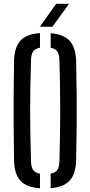

<svg xmlns="http://www.w3.org/2000/svg" viewBox="-20 -980 474 1006"><path d="M189.5 6.5Q118 1.5 86.2 -33.8Q54.5 -69 53.5 -142.5Q52 -240 51.5 -321.2Q51 -402.5 51.5 -482.5Q52 -562.5 53.5 -657.5Q54.5 -731 86.2 -766.2Q118 -801.5 189.5 -806.5V-730Q163.5 -725.5 153 -709.5Q142.5 -693.5 142.5 -661Q140 -587.5 139 -525Q138 -462.5 138 -402.8Q138 -343 139 -279Q140 -215 142.5 -139Q142.5 -106 153 -90.2Q163.5 -74.5 189.5 -70ZM245.5 6V-70.5Q271 -75 281 -90.8Q291 -106.5 291.5 -139Q293.5 -213.5 294.5 -276.8Q295.5 -340 295.5 -399.8Q295.5 -459.5 294.5 -522.8Q293.5 -586 291.5 -661Q291 -693 281 -709Q271 -725 245.5 -730V-806Q314.5 -800.5 345.8 -765.2Q377 -730 379 -657.5Q381 -562.5 381.8 -482.2Q382.5 -402 381.8 -321Q381 -240 379 -142.5Q377 -69.5 345.8 -34.5Q314.5 0.5 245.5 6ZM189 -840 274 -960H342L254.5 -840Z"/></svg>

Font: Big Shoulders Stencil Text Medium
Style: Regular
Weight: 500
Designer: Patric King
Foundry: XO Type Co
Version: Version 1.000